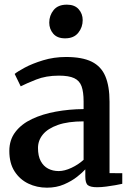

<svg xmlns="http://www.w3.org/2000/svg" viewBox="-20 -814 579 844"><path d="M186.5 11Q142 11 104.5 -7Q67 -25 44 -60.8Q21 -96.5 21 -150.5Q21 -199.5 47.8 -234.2Q74.5 -269 120.5 -290.8Q166.5 -312.5 225 -323.2Q283.5 -334 347.5 -334.5V-368Q347.5 -410 338.5 -434.8Q329.5 -459.5 306 -470.5Q282.5 -481.5 239 -481.5Q182 -481.5 138.8 -464.2Q95.5 -447 71 -434.5L44.5 -489Q56 -499 89 -516.8Q122 -534.5 169.5 -549Q217 -563.5 270 -563.5Q341.5 -563.5 383.2 -542.8Q425 -522 443.2 -478.5Q461.5 -435 461.5 -366.5V-53L517.5 -52.5V-6Q506.5 -3.5 487.2 0Q468 3.5 446.5 6.2Q425 9 407 9Q378 9 366.5 0.2Q355 -8.5 355 -38.5V-69.5Q342.5 -55.5 318.8 -36.8Q295 -18 261.5 -3.5Q228 11 186.5 11ZM238 -62Q263.5 -62 294 -76.2Q324.5 -90.5 347.5 -111.5V-280.5Q279 -280.5 234.5 -264.8Q190 -249 168.5 -222.8Q147 -196.5 147 -163.5Q147 -128.5 159 -106Q171 -83.5 191.5 -72.8Q212 -62 238 -62ZM265.5 -645.5Q231.5 -645.5 214 -666Q196.5 -686.5 196.5 -714.5Q196.5 -746 215.8 -769.8Q235 -793.5 273.5 -793.5H274.5Q308 -793.5 325.8 -773.5Q343.5 -753.5 343.5 -725.5Q343.5 -694 324 -669.8Q304.5 -645.5 266.5 -645.5Z"/></svg>

Font: Merriweather 28pt SemiBold
Style: Regular
Weight: 600
Version: Version 2.100